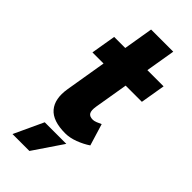

<svg xmlns="http://www.w3.org/2000/svg" viewBox="-270 -706 956 956"><g transform="rotate(45 208.0 -228.0)"><path d="M231 12Q143 12 107 -30.5Q71 -73 84 -152L168 -656H324L246 -191Q241 -160 249 -146.5Q257 -133 280 -133Q289 -133 302 -138Q315 -143 327 -149L362 -34Q334 -15 298.5 -1.5Q263 12 231 12ZM42 -369 64 -500H412L390 -369ZM48 200 120 45H272L167 200Z"/></g></svg>

Font: Figtree ExtraBold
Style: Italic
Weight: 800
Italic angle: -9.5°
Foundry: Erik Kennedy
Version: Version 2.001;gftools[0.9.30]